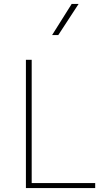

<svg xmlns="http://www.w3.org/2000/svg" viewBox="-20 -953 533 973"><path d="M244.1 -775.4H275.4L378.4 -933.1H343.3ZM140.6 -25.4V-649.9H111.3V0H462.4V-25.4Z"/></svg>

Font: Estedad Thin
Style: Regular
Weight: 100
Designer: Amin Abedi
Version: Version 7.3